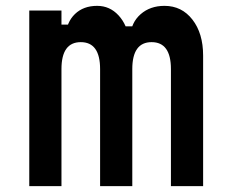

<svg xmlns="http://www.w3.org/2000/svg" viewBox="-20 -636 790 656"><path d="M190 -600V-552H269L204 -512Q207 -560 236 -588Q265 -616 312 -616Q355 -616 385 -583.5Q415 -551 422 -498L357 -546H485L425 -512Q428 -559 460.5 -587.5Q493 -616 542 -616Q601 -616 637.5 -569Q674 -522 674 -446V0H564V-400Q564 -446 547.5 -469Q531 -492 498 -492Q465 -492 448.5 -469Q432 -446 432 -400V0H322V-400Q322 -446 305.5 -469Q289 -492 256 -492Q223 -492 206.5 -469Q190 -446 190 -400V0H80V-600Z"/></svg>

Font: Martian Mono VF sWd Rg
Style: Regular
Weight: 400
Width: 6
Monospace: yes
Designer: Roman Shamin
Foundry: Evil Martians
Version: Version 1.100